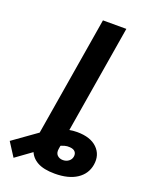

<svg xmlns="http://www.w3.org/2000/svg" viewBox="-307 -819 883 1114"><g transform="rotate(20 135.0 -262.0)"><path d="M171.4 204.1Q102.5 204.1 63.2 181.9Q23.9 159.7 10.5 119.6Q-2.9 79.6 5.9 26.4L27.8 -105.5H171.9L145 59.1Q140.1 85.9 153.6 99.9Q167 113.8 189.5 113.8Q209.5 113.8 224.6 102.5Q239.7 91.3 242.7 72.8Q245.6 54.7 235.4 43Q225.1 31.2 202.1 29.8Q186.5 28.3 170.2 32.7Q153.8 37.1 132.6 48.3Q111.3 59.6 81.5 79.6L-84 199.2L-138.2 114.7L20.5 1.5Q61 -28.3 111.3 -47.9Q161.6 -67.4 212.4 -67.4Q294.9 -67.4 336.7 -26.6Q378.4 14.2 368.2 77.1Q358.4 136.7 307.1 170.4Q255.9 204.1 171.4 204.1ZM275.4 -727.5 154.8 0H10.3L130.9 -727.5Z"/></g></svg>

Font: Inter 28pt
Style: Bold Italic
Weight: 700
Italic angle: -9.3988°
Designer: Rasmus Andersson
Foundry: rsms
Version: Version 4.001;git-66647c0bb